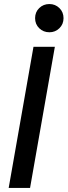

<svg xmlns="http://www.w3.org/2000/svg" viewBox="-20 -932 335 952"><path d="M23 0 146 -700H252L129 0ZM225 -772Q195 -772 174.5 -792Q154 -812 154 -842Q154 -872 174.5 -892Q195 -912 225 -912Q254 -912 274.5 -892Q295 -872 295 -842Q295 -812 274.5 -792Q254 -772 225 -772Z"/></svg>

Font: Rethink Sans Medium
Style: Italic
Weight: 500
Italic angle: -10°
Designer: The Rethink Sans project authors (Hans Thiessen). DM Sans designed by Colophon Foundry.
Foundry: Rethink Communications LLC
Version: Version 1.001